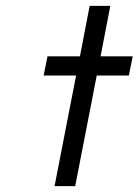

<svg xmlns="http://www.w3.org/2000/svg" viewBox="-20 -631 470 651"><path d="M238 -375H128L141 -440H251L284 -611H354L321 -440H430L417 -375H308L235 0H165Z"/></svg>

Font: Teachers[wght] Italic
Style: Regular
Weight: 400
Designer: Alfredo Marco Pradil & Chank Diesel
Version: Version 1.000;Glyphs 3.1.2 (3151)